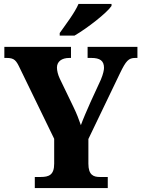

<svg xmlns="http://www.w3.org/2000/svg" viewBox="-20 -951 716 971"><path d="M282 -784V-771H357C421 -808 521 -886 544 -921V-931H377C358 -886 310 -824 282 -784ZM156 0H525V-56H484C453 -56 427 -66 427 -123V-248L587 -581C617 -643 630 -658 664 -658H675V-714H423V-658H442C485 -658 506 -644 506 -608C506 -599 503 -579 490 -548L438 -435C419 -392 401 -351 389 -318C378 -349 369 -374 351 -411L282 -554C273 -573 268 -594 268 -609C268 -640 292 -658 331 -658H339V-714H2V-658H14C53 -658 62 -645 81 -605L254 -249V-123C254 -66 227 -56 186 -56H156Z"/></svg>

Font: Noto Serif Georgian SemiCondensed ExtraBold
Style: Regular
Weight: 800
Width: 4
Designer: Monotype Design Team, Akaki Razmadze
Foundry: Google LLC
Version: Version 2.003